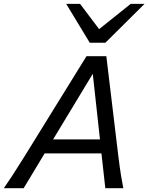

<svg xmlns="http://www.w3.org/2000/svg" viewBox="-30 -996 785 1016"><path d="M527.3 0 506.8 -184.1H206.1L95.2 0H-9.8Q10.3 -28.8 34.7 -65.9Q59.1 -103 100.6 -169.9L427.7 -698.7H532.7L596.2 -169.9Q604.5 -103.5 610.6 -66.2Q616.7 -28.8 622.6 0ZM460.9 -605.5 251 -258.3H499ZM320.3 -975.6H393.6L494.6 -841.8L661.6 -975.6H734.9L527.8 -770H444.8Z"/></svg>

Font: Andika
Style: Italic
Weight: 400
Italic angle: -14°
Designer: Victor Gaultney, Annie Olsen, Julie Remington, Don Collingsworth, Eric Hays, Becca Hirsbrunner
Foundry: SIL International
Version: Version 6.101